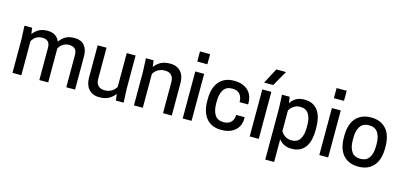

<svg xmlns="http://www.w3.org/2000/svg" viewBox="-79 -1336 4396 2092"><g transform="rotate(15 2119.0 -290.0)"><path d="M669 0V-362Q669 -413 645.5 -433.5Q622 -454 580 -454Q556 -454 537.5 -447.5Q519 -441 505.5 -431Q492 -421 482 -408.5Q472 -396 465 -385V0H365V-362Q365 -413 341.5 -433.5Q318 -454 277 -454Q253 -454 234.5 -447.5Q216 -441 202 -431Q188 -421 178.5 -408.5Q169 -396 162 -385V0H62V-380L55 -530H141L152 -461Q175 -495 214.5 -518.5Q254 -542 314 -542Q367 -542 401 -519.5Q435 -497 451 -456Q474 -492 514 -517Q554 -542 617 -542Q693 -542 730.5 -497Q768 -452 768 -377V0Z M981 -530V-179Q981 -129 1006.5 -102.5Q1032 -76 1080 -76Q1107 -76 1128 -83Q1149 -90 1164.5 -100.5Q1180 -111 1191 -123.5Q1202 -136 1209 -147V-530H1309V-150L1316 0H1229L1218 -73Q1194 -37 1151.5 -12.5Q1109 12 1043 12Q1002 12 971.5 -1.5Q941 -15 921 -38.5Q901 -62 891 -94Q881 -126 881 -163V-530Z M1760 0V-351Q1760 -401 1734.5 -427.5Q1709 -454 1660 -454Q1633 -454 1612 -447Q1591 -440 1575.5 -429.5Q1560 -419 1549.5 -406.5Q1539 -394 1532 -383V0H1432V-380L1425 -530H1511L1522 -457Q1546 -493 1588.5 -517.5Q1631 -542 1697 -542Q1739 -542 1769.5 -528.5Q1800 -515 1820 -491.5Q1840 -468 1849.5 -436Q1859 -404 1859 -367V0Z M1982 -530H2082V0H1982ZM2089 -640H1975V-754H2089Z M2292 -251Q2292 -171 2322.5 -123.5Q2353 -76 2421 -76Q2452 -76 2473.5 -85Q2495 -94 2508.5 -109.5Q2522 -125 2528.5 -145.5Q2535 -166 2535 -188H2631V-170Q2631 -135 2618.5 -102.5Q2606 -70 2580.5 -44.5Q2555 -19 2515 -3.5Q2475 12 2419 12Q2359 12 2316 -8Q2273 -28 2245.5 -63.5Q2218 -99 2204.5 -147Q2191 -195 2191 -251V-279Q2191 -335 2204.5 -383Q2218 -431 2245.5 -466.5Q2273 -502 2316 -522Q2359 -542 2419 -542Q2475 -542 2515 -526Q2555 -510 2580.5 -484Q2606 -458 2618.5 -423.5Q2631 -389 2631 -353V-332H2535Q2535 -386 2508 -420Q2481 -454 2421 -454Q2353 -454 2322.5 -406.5Q2292 -359 2292 -279Z M2738 -530H2840V0H2738ZM2939 -780 2840 -607H2738L2829 -780Z M3213 12Q3159 12 3124 -7.5Q3089 -27 3067 -56V200H2967V-380L2960 -530H3047L3057 -460Q3078 -495 3115.5 -518.5Q3153 -542 3213 -542Q3267 -542 3305.5 -522Q3344 -502 3368 -466.5Q3392 -431 3403 -383Q3414 -335 3414 -279V-251Q3414 -195 3403 -147Q3392 -99 3368 -63.5Q3344 -28 3305.5 -8Q3267 12 3213 12ZM3067 -147Q3074 -136 3084.5 -123.5Q3095 -111 3110 -100.5Q3125 -90 3144 -83Q3163 -76 3187 -76Q3253 -76 3283 -123Q3313 -170 3313 -251V-279Q3313 -360 3283 -407Q3253 -454 3187 -454Q3163 -454 3144 -447Q3125 -440 3110 -429.5Q3095 -419 3084.5 -406.5Q3074 -394 3067 -383Z M3523 -530H3623V0H3523ZM3630 -640H3516V-754H3630Z M3964 12Q3904 12 3860 -8Q3816 -28 3787.5 -63.5Q3759 -99 3745.5 -147Q3732 -195 3732 -251V-279Q3732 -335 3745.5 -383Q3759 -431 3787.5 -466.5Q3816 -502 3860 -522Q3904 -542 3964 -542Q4024 -542 4068 -522Q4112 -502 4140.5 -466.5Q4169 -431 4182.5 -383Q4196 -335 4196 -279V-251Q4196 -195 4182.5 -147Q4169 -99 4140.5 -63.5Q4112 -28 4068 -8Q4024 12 3964 12ZM3964 -76Q4032 -76 4063.5 -123.5Q4095 -171 4095 -251V-279Q4095 -359 4063.5 -406.5Q4032 -454 3964 -454Q3896 -454 3864.5 -406.5Q3833 -359 3833 -279V-251Q3833 -171 3864.5 -123.5Q3896 -76 3964 -76Z"/></g></svg>

Font: Cooper Hewitt
Style: Regular
Weight: 707
Designer: Village Type and Design LLC
Foundry: Cooper Hewitt Smithsonian Design Museum
Version: 1.000